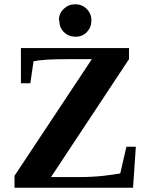

<svg xmlns="http://www.w3.org/2000/svg" viewBox="-20 -879 706 899"><path d="M48 -56 410 -602H293Q180 -602 137 -592L122 -489H78V-654H584V-602L219 -50H356Q412 -50 466 -56Q516 -62 543 -67L572 -192H616L603 0H48ZM258 -781 256 -785Q256 -817 279 -838Q301 -859 332 -859Q364 -859 386 -837Q408 -815 408 -783Q408 -752 387 -729Q366 -707 334 -707Q302 -707 280 -728Q258 -749 258 -781Z"/></svg>

Font: Libra Serif Modern
Style: Bold
Weight: 700
Designer: Stefan Peev, Context Ltd
Foundry: Ascender Corporation
Version: Version 1.000